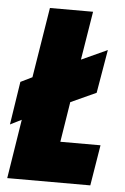

<svg xmlns="http://www.w3.org/2000/svg" viewBox="-54 -738 505 776"><g transform="rotate(5 198.0 -350.0)"><path d="M5 0 43 -240 -3 -217 24 -392 71 -415 117 -700H292L260 -503L365 -551L335 -375L232 -328L206 -165H369L342 0Z"/></g></svg>

Font: Georama Condensed Black
Style: Italic
Weight: 900
Width: 3
Italic angle: -9°
Designer: Jean-Baptiste Levee
Foundry: Production Type
Version: Version 1.000